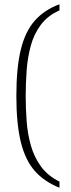

<svg xmlns="http://www.w3.org/2000/svg" viewBox="-20 -767 332 904"><path d="M260 117Q188 88 143.5 37.5Q99 -13 78 -98.5Q57 -184 57 -315Q57 -448 78 -533.5Q99 -619 143.5 -669.5Q188 -720 260 -747V-718Q205 -694 172.5 -650.5Q140 -607 125 -552Q110 -497 105.5 -436Q101 -375 101 -315Q101 -255 105.5 -195.5Q110 -136 125.5 -81.5Q141 -27 173 17Q205 61 260 88Z"/></svg>

Font: Noto Serif Khmer ExtraLight
Style: Regular
Weight: 250
Version: Version 2.003